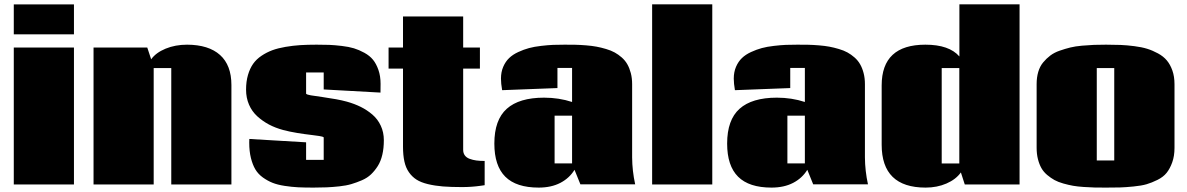

<svg xmlns="http://www.w3.org/2000/svg" viewBox="-20 -855 5500 890"><path d="M322.8 -834.5V-695.8H43.9V-834.5ZM322.8 0H43.9V-634.8H322.8Z M847.2 -647.9Q947.3 -647.5 1000 -600.1Q1052.7 -552.7 1052.7 -460.9V0H773.9V-539.6H692.4V0H413.6V-634.8H662.6L680.7 -580.1Q702.6 -610.8 747.6 -629.4Q792.5 -647.9 847.2 -647.9Z M1480.5 -217.8H1481Q1477.1 -222.2 1459.5 -224.6Q1450.2 -226.1 1427 -229Q1403.8 -231.9 1390.9 -233.6Q1377.9 -235.4 1358.6 -238.5Q1339.4 -241.7 1323.2 -245.1Q1307.1 -248.5 1292.5 -252.4Q1256.3 -262.2 1226.8 -277.8Q1197.3 -293.5 1172.6 -315.9Q1147.9 -338.4 1134.3 -369.9Q1120.6 -401.4 1120.6 -439.5Q1120.6 -477.1 1129.4 -507.3Q1138.2 -537.6 1153.3 -559.1Q1168.5 -580.6 1192.1 -596.4Q1215.8 -612.3 1242.2 -622.1Q1268.6 -631.8 1303.2 -637.7Q1337.9 -643.6 1371.6 -645.8Q1405.3 -647.9 1447.3 -647.9Q1481.4 -647.9 1506.1 -647Q1530.8 -646 1564 -642.1Q1597.2 -638.2 1620.6 -631.1Q1644 -624 1668.9 -610.4Q1693.8 -596.7 1709 -578.1Q1724.1 -559.6 1734.1 -531Q1744.1 -502.4 1744.1 -466.8Q1744.1 -433.1 1743.7 -425.8L1480.5 -440.4V-519H1398.9V-420.4Q1403.3 -416 1420.9 -413.1Q1434.1 -411.1 1472.7 -405.5Q1511.2 -399.9 1538.1 -395Q1564.9 -390.1 1587.9 -383.8Q1623 -374 1652.1 -359.6Q1681.2 -345.2 1706.1 -324Q1731 -302.7 1745.1 -272.2Q1759.3 -241.7 1759.3 -205.1Q1759.3 -168 1752.2 -137.7Q1745.1 -107.4 1731.2 -85.4Q1717.3 -63.5 1700 -46.9Q1682.6 -30.3 1657.7 -19.5Q1632.8 -8.8 1608.9 -1.7Q1585 5.4 1553.2 8.8Q1521.5 12.2 1494.6 13.4Q1467.8 14.6 1433.1 14.6Q1392.1 14.6 1362.3 13.2Q1332.5 11.7 1299.3 6.6Q1266.1 1.5 1243.4 -7.6Q1220.7 -16.6 1198.7 -32.2Q1176.8 -47.9 1163.8 -69.6Q1150.9 -91.3 1143.1 -122.6Q1135.3 -153.8 1135.3 -193.8Q1135.3 -205.1 1135.7 -210.9L1398.9 -195.3V-113.8H1480.5Z M2226.6 3.4Q2226.6 3.4 2223.6 3.9Q2220.7 4.4 2215.3 5.1Q2210 5.9 2202.9 6.8Q2195.8 7.8 2186.5 8.8Q2177.2 9.8 2167.5 10.5Q2157.7 11.2 2146.2 11.7Q2134.8 12.2 2123.5 12.2Q2070.8 12.2 2033.4 9.3Q1996.1 6.3 1963.6 -1.5Q1931.2 -9.3 1910.6 -22.5Q1890.1 -35.6 1875.5 -56.6Q1860.8 -77.6 1854.5 -106.7Q1848.1 -135.7 1848.1 -175.3V-537.1H1781.2V-634.8H1848.1V-778.8H2127V-634.8H2204.6V-537.1H2127V-160.2Q2127 -145 2134.8 -134.5Q2142.6 -124 2157.2 -118.7Q2171.9 -113.3 2188.2 -111.1Q2204.6 -108.9 2226.6 -108.9Z M2550.8 -318.8V-97.7H2631.8V-318.8ZM2910.2 -125.5Q2910.6 -63 2924.3 -0.5H2670.4L2643.1 -67.9Q2619.6 -29.3 2577.4 -7.3Q2535.2 14.6 2477.1 14.6Q2373 14.6 2322.3 -35.9Q2271.5 -86.4 2271.5 -189.5Q2271.5 -299.3 2329.1 -350.8Q2386.7 -402.3 2502 -402.3Q2570.8 -402.3 2631.8 -382.3V-540H2564V-446.8L2307.6 -437Q2302.2 -468.3 2302.2 -490.7Q2302.2 -521 2312.7 -545.4Q2323.2 -569.8 2340.1 -585.9Q2356.9 -602.1 2382.3 -613.8Q2407.7 -625.5 2432.1 -632.1Q2456.5 -638.7 2488.3 -642.3Q2520 -646 2543.9 -647Q2567.9 -647.9 2597.2 -647.9Q2625.5 -647.9 2647.5 -647.5Q2669.4 -647 2696.8 -644.8Q2724.1 -642.6 2745.1 -638.7Q2766.1 -634.8 2789.3 -627.9Q2812.5 -621.1 2829.3 -611.8Q2846.2 -602.5 2862.1 -588.6Q2877.9 -574.7 2887.9 -557.1Q2897.9 -539.6 2904.1 -516.1Q2910.2 -492.7 2910.2 -464.8Z M3281.7 0H3002.9V-835H3281.7Z M3629.9 -318.8V-97.7H3710.9V-318.8ZM3989.3 -125.5Q3989.7 -63 4003.4 -0.5H3749.5L3722.2 -67.9Q3698.7 -29.3 3656.5 -7.3Q3614.3 14.6 3556.2 14.6Q3452.1 14.6 3401.4 -35.9Q3350.6 -86.4 3350.6 -189.5Q3350.6 -299.3 3408.2 -350.8Q3465.8 -402.3 3581.1 -402.3Q3649.9 -402.3 3710.9 -382.3V-540H3643.1V-446.8L3386.7 -437Q3381.3 -468.3 3381.3 -490.7Q3381.3 -521 3391.8 -545.4Q3402.3 -569.8 3419.2 -585.9Q3436 -602.1 3461.4 -613.8Q3486.8 -625.5 3511.2 -632.1Q3535.6 -638.7 3567.4 -642.3Q3599.1 -646 3623 -647Q3647 -647.9 3676.3 -647.9Q3704.6 -647.9 3726.6 -647.5Q3748.5 -647 3775.9 -644.8Q3803.2 -642.6 3824.2 -638.7Q3845.2 -634.8 3868.4 -627.9Q3891.6 -621.1 3908.4 -611.8Q3925.3 -602.5 3941.2 -588.6Q3957 -574.7 3967 -557.1Q3977.1 -539.6 3983.2 -516.1Q3989.3 -492.7 3989.3 -464.8Z M4426.8 -539.6H4345.2V-97.2H4426.8ZM4269.5 -647.9Q4379.9 -647.9 4427.2 -593.3V-835H4706.1V0H4452.1L4434.1 -55.7Q4411.1 -23.4 4367.4 -4.4Q4323.7 14.6 4270.5 14.6Q4066.9 14.6 4066.9 -184.1V-459Q4066.9 -647.9 4269.5 -647.9Z M5106.4 14.6Q5076.2 14.6 5054.2 14.2Q5032.2 13.7 5003.4 11.7Q4974.6 9.8 4953.9 6.1Q4933.1 2.4 4908.9 -4.4Q4884.8 -11.2 4867.9 -20.5Q4851.1 -29.8 4834.2 -43.9Q4817.4 -58.1 4807.4 -75.7Q4797.4 -93.3 4791.3 -117.2Q4785.2 -141.1 4785.2 -169.9V-465.3Q4785.2 -496.1 4792.7 -521.7Q4800.3 -547.4 4815.2 -565.4Q4830.1 -583.5 4848.4 -597.4Q4866.7 -611.3 4892.1 -620.1Q4917.5 -628.9 4941.2 -634.8Q4964.8 -640.6 4995.8 -643.3Q5026.9 -646 5051.3 -647Q5075.7 -647.9 5106.9 -647.9Q5145 -647.9 5174.1 -646.7Q5203.1 -645.5 5237.8 -641.1Q5272.5 -636.7 5297.6 -628.9Q5322.8 -621.1 5347.9 -607.4Q5373 -593.8 5388.9 -574.7Q5404.8 -555.7 5414.6 -527.8Q5424.3 -500 5424.3 -464.8V-169.4Q5424.3 -131.8 5413.8 -102.5Q5403.3 -73.2 5387.9 -54Q5372.6 -34.7 5345.5 -21.2Q5318.4 -7.8 5294.9 -1Q5271.5 5.9 5233.9 9.5Q5196.3 13.2 5171.6 13.9Q5147 14.6 5106.4 14.6ZM5064 -111.3H5145V-539.6H5064Z"/></svg>

Font: Coda
Style: Heavy
Weight: 800
Version: Version 2.000; ttfautohint (v0.8) -r 50 -G 200 -x